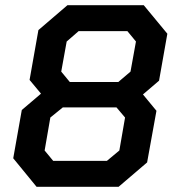

<svg xmlns="http://www.w3.org/2000/svg" viewBox="-20 -720 670 740"><path d="M31 -110 64 -296 138 -359 94 -412 128 -604 240 -700H534L625 -590L593 -409L531 -356L583 -293L547 -94L437 0H121ZM436 -404 483 -444 504 -560 471 -600H283L237 -560L216 -444L249 -404ZM392 -100 440 -140 462 -267 429 -306H222L174 -267L152 -140L185 -100Z"/></svg>

Font: Chakra Petch SemiBold
Style: Italic
Weight: 600
Italic angle: -10°
Designer: Katatrad Aksorn Co.,Ltd.
Foundry: Cadson Demak Co.,Ltd.
Version: Version 1.000; ttfautohint (v1.6)